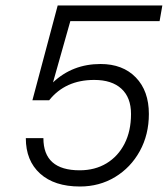

<svg xmlns="http://www.w3.org/2000/svg" viewBox="-20 -671 611 699"><path d="M457 -256Q457 -316 422 -348Q387 -380 323 -380Q218 -380 159 -306H98L190 -651H571L561 -594H236L173 -371Q244 -438 346 -438Q427 -438 474.5 -389Q522 -340 522 -256Q522 -181 489 -121Q456 -61 399 -26.5Q342 8 271 8Q178 8 126 -39Q74 -86 74 -168H138Q138 -51 270 -51Q326 -51 368 -76.5Q410 -102 433.5 -148Q457 -194 457 -256Z"/></svg>

Font: Overused Grotesk Book
Style: Italic
Weight: 350
Italic angle: -10°
Version: Version 0.003